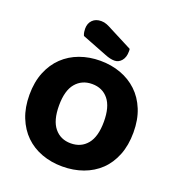

<svg xmlns="http://www.w3.org/2000/svg" viewBox="-151 -960 1005 1098"><g transform="rotate(20 351.5 -411.0)"><path d="M35 -304Q35 -382 59.5 -442Q84 -502 126.5 -542.5Q169 -583 226.5 -604Q284 -625 351 -625Q418 -625 475.5 -604Q533 -583 576 -542.5Q619 -502 643.5 -442Q668 -382 668 -304Q668 -226 644 -165.5Q620 -105 577.5 -64.5Q535 -24 477 -3Q419 18 351 18Q283 18 225 -3.5Q167 -25 125 -66Q83 -107 59 -167Q35 -227 35 -304ZM215 -304Q215 -213 252 -168Q289 -123 351 -123Q414 -123 451 -168Q488 -213 488 -304Q488 -394 451.5 -439Q415 -484 352 -484Q290 -484 252.5 -439.5Q215 -395 215 -304ZM213 -726Q208 -737 206.5 -748Q205 -759 205 -768Q205 -800 224.5 -820Q244 -840 278 -840Q296 -840 312 -833.5Q328 -827 348 -816L484 -746Q485 -742 485 -738Q485 -734 485 -730Q485 -695 467.5 -674Q450 -653 424 -653Q399 -653 367 -666Z"/></g></svg>

Font: Baloo Bhai
Style: Regular
Weight: 400
Designer: Supriya Tembe, Noopur Datye and Ek Type
Foundry: Ek Type
Version: Version 1.100;PS 1.000;hotconv 1.0.88;makeotf.lib2.5.647800;